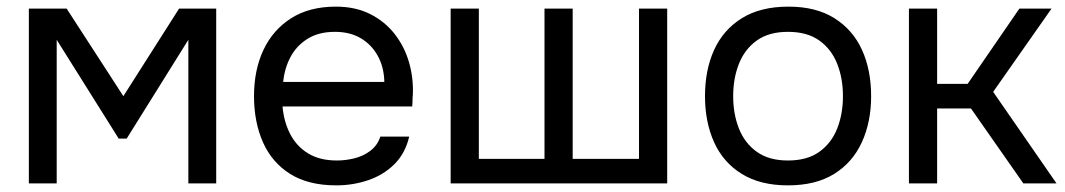

<svg xmlns="http://www.w3.org/2000/svg" viewBox="-20 -553 3213 579"><path d="M67 0V-527H181L352 -263L520 -527H632V0H548V-433L362 -135H338L151 -433V0Z M994 6Q910 6 855 -28.5Q800 -63 773 -124Q746 -185 746 -263Q746 -342 774.5 -402.5Q803 -463 858 -498Q913 -533 993 -533Q1052 -533 1096.5 -510.5Q1141 -488 1170.5 -450Q1200 -412 1213.5 -365Q1227 -318 1225 -268Q1224 -259 1224 -250Q1224 -241 1223 -232H832Q836 -186 855 -149Q874 -112 909 -90.5Q944 -69 996 -69Q1022 -69 1048.5 -75.5Q1075 -82 1096.5 -98Q1118 -114 1127 -141H1214Q1202 -90 1169 -57.5Q1136 -25 1090 -9.5Q1044 6 994 6ZM834 -306H1139Q1138 -351 1119 -385Q1100 -419 1067.5 -438Q1035 -457 990 -457Q941 -457 907.5 -436Q874 -415 856 -381Q838 -347 834 -306Z M1339 0V-527H1424V-74H1622V-527H1707V-74H1907V-527H1992V0Z M2356 6Q2273 6 2217 -28.5Q2161 -63 2133.5 -124Q2106 -185 2106 -263Q2106 -342 2133.5 -402.5Q2161 -463 2217 -498Q2273 -533 2358 -533Q2441 -533 2496.5 -498Q2552 -463 2579.5 -402.5Q2607 -342 2607 -263Q2607 -185 2579 -124Q2551 -63 2495.5 -28.5Q2440 6 2356 6ZM2356 -69Q2414 -69 2450.5 -95Q2487 -121 2504.5 -165Q2522 -209 2522 -263Q2522 -317 2504.5 -361Q2487 -405 2450.5 -431Q2414 -457 2356 -457Q2299 -457 2262.5 -431Q2226 -405 2208.5 -361Q2191 -317 2191 -263Q2191 -209 2208.5 -165Q2226 -121 2262.5 -95Q2299 -69 2356 -69Z M2721 0V-527H2806V-300H2898L3054 -527H3151L2975 -276L3166 0H3066L2908 -226H2806V0Z"/></svg>

Font: Onest
Style: Regular
Weight: 400
Designer: Dmitri Voloshin, Andrey Kudryavtsev
Foundry: Dmitri Voloshin, Andrey Kudryavtsev
Version: Version 1.000;gftools[0.9.33]